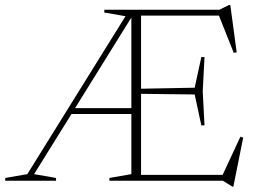

<svg xmlns="http://www.w3.org/2000/svg" viewBox="-34 -708 1003 752"><path d="M394.5 0V-11L480.5 -26V-261.5H246L99.5 -26L185.5 -11V0H-13.5V-11L73 -26L457.5 -644.5L374.5 -659V-670H825.5L863 -688.5H868L893 -503L881.5 -501L823.5 -647H518.5V-360.5L728.5 -364.5L754.5 -484.5H767L760 -350.5L767 -217H754.5L728.5 -338L518.5 -340.5V-23H838L907.5 -172.5L918.5 -169L880 23H876L839 0ZM260 -284.5H480.5V-639.5Z"/></svg>

Font: Newsreader Text ExtraLight
Style: Regular
Weight: 275
Designer: Hugues Gentile
Foundry: Production Type
Version: Version 1.001